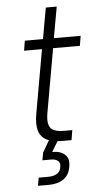

<svg xmlns="http://www.w3.org/2000/svg" viewBox="-58 -686 492 929"><g transform="rotate(-5 187.5 -222.0)"><path d="M164 -140Q161 -122 161 -108Q161 -76 178.5 -62Q196 -48 235 -48H277L269 0H228Q209 0 201 -1L171 49H174Q209 49 229 65Q249 81 249 107Q249 116 248 121L246 132Q240 167 212.5 186.5Q185 206 141 206H88L95 167H141Q166 167 182 158Q198 149 202 132L204 121Q207 105 195.5 95Q184 85 163 85H120L127 48L160 -9Q133 -19 119.5 -40Q106 -61 106 -96Q106 -119 110 -140L165 -451H78L86 -499H174L201 -650H254L227 -499H357L349 -451H219Z"/></g></svg>

Font: Bai Jamjuree Light
Style: Italic
Weight: 300
Italic angle: -10°
Version: Version 1.000; ttfautohint (v1.6)